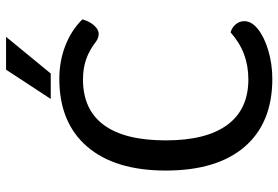

<svg xmlns="http://www.w3.org/2000/svg" viewBox="-166 -764 940 649"><g transform="rotate(-90 304.5 -440.0)"><path d="M52 -350Q52 -522 133 -616Q214 -710 362 -710Q422 -710 474.5 -689.5Q527 -669 563 -632Q557 -609 543 -593Q529 -577 514 -577Q500 -577 488 -586Q458 -609 427.5 -619.5Q397 -630 360 -630Q258 -630 206 -559.5Q154 -489 154 -350Q154 -213 206.5 -142Q259 -71 360 -71Q406 -71 445 -85.5Q484 -100 519 -131Q535 -127 546 -114Q557 -101 557 -85Q557 -60 530 -38.5Q503 -17 457.5 -3.5Q412 10 362 10Q213 10 132.5 -83.5Q52 -177 52 -350ZM393 -890H504L380 -739H294Z"/></g></svg>

Font: Krub Medium
Style: Regular
Weight: 500
Designer: Ekaluck Peanpanawate
Foundry: Cadson Demak Co.,Ltd.
Version: Version 1.000; ttfautohint (v1.6)